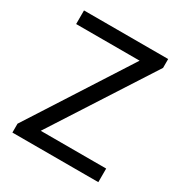

<svg xmlns="http://www.w3.org/2000/svg" viewBox="-144 -701 763 807"><g transform="rotate(30 237.0 -297.5)"><path d="M29 0V-43L351 -544.5L355.5 -529H33V-595H441.5V-552L118.5 -50.5L114.5 -66H446V0Z"/></g></svg>

Font: Encode Sans SC SemiCondensed
Style: Regular
Weight: 400
Width: 4
Designer: Multiple Designers
Foundry: Impallari Type
Version: Version 3.002